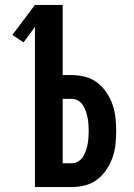

<svg xmlns="http://www.w3.org/2000/svg" viewBox="-20 -755 540 775"><path d="M121 0V-646L75 -584L30 -614L121 -735H233V-452H270Q297 -452 324 -445Q351 -438 372.5 -421.5Q394 -405 409.5 -382Q425 -359 434 -333.5Q443 -308 446 -280.5Q449 -253 449 -226Q449 -199 446 -171.5Q443 -144 434 -118.5Q425 -93 409.5 -70Q394 -47 372.5 -30.5Q351 -14 324 -7Q297 0 270 0ZM233 -96H270Q283 -96 295 -103Q307 -110 314.5 -121.5Q322 -133 326.5 -146Q331 -159 333.5 -172Q336 -185 337 -199Q338 -213 338 -226Q338 -240 337 -253.5Q336 -267 333.5 -280Q331 -293 326.5 -306Q322 -319 314.5 -330.5Q307 -342 295 -349Q283 -356 270 -356H233Z"/></svg>

Font: Iosevka Term
Style: Bold
Weight: 700
Monospace: yes
Designer: Belleve Invis
Foundry: Belleve Invis
Version: Version 30.0.1